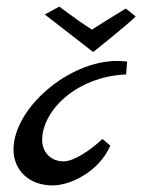

<svg xmlns="http://www.w3.org/2000/svg" viewBox="-20 -564 432 583"><path d="M291 -142C254 -107 204 -74 173 -74C135 -74 108 -101 108 -139C108 -226 209 -331 363 -338L366 -377C356 -378 346 -379 336 -379C187 -379 21 -234 21 -110C21 -49 66 -1 140 -1C194 -1 281 -43 315 -122ZM263 -406C263 -406 371 -492 392 -514L362 -538C319 -512 269 -481 259 -474C215 -502 160 -544 160 -544L116 -520Z"/></svg>

Font: Marck Script
Style: Regular
Weight: 400
Designer: Denis Masharov, Marck Fogel
Foundry: Denis Masharov
Version: Version 1.002